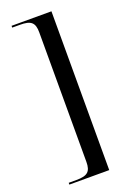

<svg xmlns="http://www.w3.org/2000/svg" viewBox="-167 -820 693 1009"><g transform="rotate(-20 180.0 -316.0)"><path d="M37 128H260V-760H37V-750H80C142 -750 162 -733 162 -678V46C162 101 142 118 80 118H37Z"/></g></svg>

Font: Noto Serif Display
Style: Regular
Weight: 400
Designer: Monotype Design Team
Foundry: Monotype Imaging Inc.
Version: Version 2.009